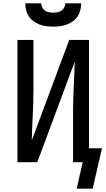

<svg xmlns="http://www.w3.org/2000/svg" viewBox="-20 -975 640 1154"><path d="M300 -815Q279 -815 258.5 -817.5Q238 -820 218.5 -827.5Q199 -835 182 -847Q165 -859 153.5 -876.5Q142 -894 137 -914Q132 -934 132 -955H228Q228 -942 234 -930Q240 -918 250.5 -911Q261 -904 274 -901.5Q287 -899 300 -899Q313 -899 326 -901.5Q339 -904 349.5 -911Q360 -918 366 -930Q372 -942 372 -955H468Q468 -934 463 -914Q458 -894 446.5 -876.5Q435 -859 418 -847Q401 -835 381.5 -827.5Q362 -820 341.5 -817.5Q321 -815 300 -815ZM441 159 477 0H419V-294Q419 -372 423 -449Q427 -526 429 -604L204 0H85V-735H181V-441Q181 -363 177 -286Q173 -209 171 -131L396 -735H515V-84H593L537 159Z"/></svg>

Font: Iosevka Curly Medium Extended
Style: Regular
Weight: 500
Width: 7
Monospace: yes
Designer: Belleve Invis
Foundry: Belleve Invis
Version: Version 11.1.0; ttfautohint (v1.8.3)